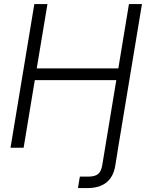

<svg xmlns="http://www.w3.org/2000/svg" viewBox="-20 -748 739 972"><path d="M374.5 204.1 384.3 146H428.7Q460.9 146 476.8 132.6Q492.7 119.1 497.6 88.4L522.5 -62.5L568.8 -342.3H156.2L99.6 0H33.2L153.8 -727.5H220.2L166 -401.9H579.1L632.8 -727.5H698.7L578.1 0L563.5 91.3Q544.4 204.1 422.4 204.1Z"/></svg>

Font: Inter Display Light
Style: Italic
Weight: 300
Italic angle: -9.39999°
Designer: Rasmus Andersson
Foundry: rsms
Version: Version 4.000;git-a52131595